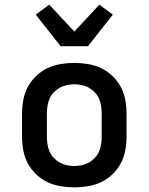

<svg xmlns="http://www.w3.org/2000/svg" viewBox="-20 -799 640 827"><path d="M300 8Q270 8 240.5 3Q211 -2 184.5 -14.5Q158 -27 136 -48Q114 -69 100 -95Q86 -121 80.5 -150.5Q75 -180 75 -210V-310Q75 -340 80.5 -369.5Q86 -399 100 -425Q114 -451 136 -472Q158 -493 184.5 -505.5Q211 -518 240.5 -523Q270 -528 300 -528Q330 -528 359.5 -523Q389 -518 415.5 -505.5Q442 -493 464 -472Q486 -451 500 -425Q514 -399 519.5 -369.5Q525 -340 525 -310V-210Q525 -180 519.5 -150.5Q514 -121 500 -95Q486 -69 464 -48Q442 -27 415.5 -14.5Q389 -2 359.5 3Q330 8 300 8ZM300 -84Q316 -84 332.5 -87.5Q349 -91 363 -99Q377 -107 388.5 -119Q400 -131 406.5 -146Q413 -161 415.5 -177.5Q418 -194 418 -210V-310Q418 -326 415.5 -342.5Q413 -359 406.5 -374Q400 -389 388.5 -401Q377 -413 363 -421Q349 -429 332.5 -432.5Q316 -436 300 -436Q284 -436 267.5 -432.5Q251 -429 237 -421Q223 -413 211.5 -401Q200 -389 193.5 -374Q187 -359 184.5 -342.5Q182 -326 182 -310V-210Q182 -194 184.5 -177.5Q187 -161 193.5 -146Q200 -131 211.5 -119Q223 -107 237 -99Q251 -91 267.5 -87.5Q284 -84 300 -84ZM241 -600 134 -736 192 -779 300 -663 408 -779 466 -736 359 -600Z"/></svg>

Font: Iosevka Semibold Extended
Style: Regular
Weight: 600
Width: 7
Monospace: yes
Designer: Belleve Invis
Foundry: Belleve Invis
Version: Version 32.5.0; ttfautohint (v1.8.4)